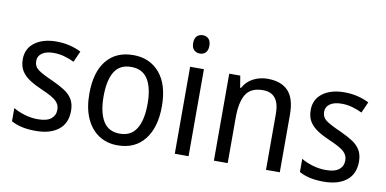

<svg xmlns="http://www.w3.org/2000/svg" viewBox="-71 -947 2345 1165"><g transform="rotate(10 1101.0 -364.0)"><path d="M387 -147Q387 -70 336 -30Q285 10 196 10Q147 10 110 1.5Q73 -7 45 -23V-104Q73 -87 113.5 -74.5Q154 -62 196 -62Q252 -62 278 -83Q304 -104 304 -140Q304 -171 280.5 -193Q257 -215 191 -243Q145 -263 112.5 -284Q80 -305 62 -333.5Q44 -362 44 -405Q44 -471 94.5 -508.5Q145 -546 227 -546Q270 -546 308 -537Q346 -528 380 -511L350 -443Q321 -457 289 -466Q257 -475 223 -475Q177 -475 151.5 -457Q126 -439 126 -409Q126 -375 152.5 -355.5Q179 -336 245 -307Q289 -287 321 -266.5Q353 -246 370 -217.5Q387 -189 387 -147Z M925 -269Q925 -139 866 -64.5Q807 10 700 10Q633 10 583 -23.5Q533 -57 505.5 -119.5Q478 -182 478 -269Q478 -402 536.5 -474Q595 -546 702 -546Q803 -546 864 -474.5Q925 -403 925 -269ZM566 -269Q566 -171 598.5 -116.5Q631 -62 702 -62Q771 -62 804 -116Q837 -170 837 -269Q837 -367 804 -420Q771 -473 701 -473Q630 -473 598 -420Q566 -367 566 -269Z M1096 -738Q1117 -738 1131 -724Q1145 -710 1145 -681Q1145 -653 1131 -639Q1117 -625 1096 -625Q1074 -625 1059.5 -639Q1045 -653 1045 -681Q1045 -710 1059 -724Q1073 -738 1096 -738ZM1137 -536V0H1052V-536Z M1528 -546Q1613 -546 1656 -500Q1699 -454 1699 -355V0H1614V-345Q1614 -473 1513 -473Q1438 -473 1408 -424.5Q1378 -376 1378 -278V0H1293V-536H1361L1373 -463H1378Q1401 -505 1441.5 -525.5Q1482 -546 1528 -546Z M2161 -147Q2161 -70 2110 -30Q2059 10 1970 10Q1921 10 1884 1.5Q1847 -7 1819 -23V-104Q1847 -87 1887.5 -74.5Q1928 -62 1970 -62Q2026 -62 2052 -83Q2078 -104 2078 -140Q2078 -171 2054.5 -193Q2031 -215 1965 -243Q1919 -263 1886.5 -284Q1854 -305 1836 -333.5Q1818 -362 1818 -405Q1818 -471 1868.5 -508.5Q1919 -546 2001 -546Q2044 -546 2082 -537Q2120 -528 2154 -511L2124 -443Q2095 -457 2063 -466Q2031 -475 1997 -475Q1951 -475 1925.5 -457Q1900 -439 1900 -409Q1900 -375 1926.5 -355.5Q1953 -336 2019 -307Q2063 -287 2095 -266.5Q2127 -246 2144 -217.5Q2161 -189 2161 -147Z"/></g></svg>

Font: Noto Sans Ethiopic SemCond
Style: Regular
Weight: 400
Width: 4
Designer: Monotype Design Team
Foundry: Monotype Imaging Inc.
Version: Version 2.102; ttfautohint (v1.8.4.7-5d5b)